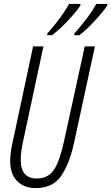

<svg xmlns="http://www.w3.org/2000/svg" viewBox="-20 -951 569 981"><path d="M385 -771Q420 -797 464 -844.5Q508 -892 528 -923L529 -931H472Q436 -865 360 -780L359 -771ZM246 -771Q282 -798 326 -844.5Q370 -891 391 -923V-931H333Q297 -865 222 -780L221 -771ZM359 -224 465 -714H413L307 -229Q287 -134 257.5 -86.5Q228 -39 168 -39Q86 -39 86 -134Q86 -170 95 -215L202 -714H149L43 -217Q32 -167 32 -128Q32 -62 67.5 -26Q103 10 162 10Q251 10 293.5 -53.5Q336 -117 359 -224Z"/></svg>

Font: Noto Sans Display Condensed Light
Style: Italic
Weight: 300
Width: 3
Designer: Monotype Design team
Foundry: Monotype Imaging Inc.
Version: 1.000